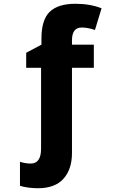

<svg xmlns="http://www.w3.org/2000/svg" viewBox="-20 -759 606 1019"><path d="M519 -715 484 -600Q445 -613 414 -613Q362 -613 362 -545V-522H478V-399H362V53Q362 139 317 189.5Q272 240 181 240Q156 240 129.5 236.5Q103 233 86 227V100Q116 109 143 109Q198 109 198 30V-399H119V-479L200 -522V-554Q200 -655 244.5 -697Q289 -739 380 -739Q458 -739 519 -715Z"/></svg>

Font: Noto Sans UI ExtraBold
Style: Regular
Weight: 800
Designer: Monotype Design Team
Foundry: Monotype Imaging Inc.
Version: Version 1.001